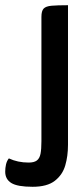

<svg xmlns="http://www.w3.org/2000/svg" viewBox="-114 -520 320 737"><path d="M11 197Q-47 197 -70.5 182.5Q-94 168 -94 139Q-94 125 -91 111.5Q-88 98 -80 88Q-63 96 -44 100Q-25 104 -4 104Q17 104 27.5 96Q38 88 41.5 70.5Q45 53 45 22V-455Q45 -478 53.5 -487Q62 -496 84 -498Q106 -500 147 -500V36Q147 79 136.5 115Q126 151 96.5 174Q67 197 11 197Z"/></svg>

Font: Yanone Kaffeesatz ExtraLight SemiBold
Style: Regular
Weight: 600
Version: Version 2.003